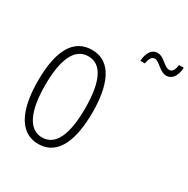

<svg xmlns="http://www.w3.org/2000/svg" viewBox="-204 -1109 1271 1299"><g transform="rotate(30 431.0 -459.5)"><path d="M584 -823H620C625 -864 642 -885 662 -885C699 -885 734 -823 786 -823C827 -823 859 -859 862 -929H825C821 -890 807 -867 784 -867C743 -867 712 -928 660 -928C614 -928 589 -886 584 -823ZM479 -358C479 -567 421 -724 267 -724C126 -724 52 -603 52 -359C52 -165 104 10 267 10C427 10 479 -159 479 -358ZM109 -358C109 -562 160 -674 267 -674C370 -674 422 -564 422 -358C422 -149 370 -41 266 -41C164 -41 109 -154 109 -358Z"/></g></svg>

Font: Noto Sans Thai Looped ExtraCondensed Light
Style: Regular
Weight: 300
Width: 2
Designer: Sasikarn Vongin, Ben Mitchell
Foundry: The Fontpad Ltd
Version: Version 1.001